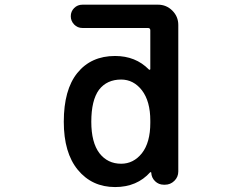

<svg xmlns="http://www.w3.org/2000/svg" viewBox="-20 -794 1040 804"><path d="M461.9 -10.7Q365.2 -10.7 305.7 -83Q247.1 -154.3 247.1 -284.2Q247.1 -418 303.7 -488.3Q361.3 -559.6 461.9 -559.6Q547.9 -559.6 603.5 -502.9Q605.5 -501 607.4 -502Q609.4 -502.9 609.4 -504.9V-667Q609.4 -676.8 599.6 -676.8H325.2Q304.7 -676.8 290.5 -691.4Q276.4 -706.1 276.4 -726.1Q276.4 -746.1 290.5 -760.3Q304.7 -774.4 325.2 -774.4H641.6Q676.8 -774.4 701.7 -749.5Q726.6 -724.6 726.6 -689.5V-76.2Q726.6 -52.7 710 -36.6Q693.4 -20.5 670.9 -20.5H666Q644.5 -20.5 629.4 -35.2Q614.3 -49.8 613.3 -71.3Q613.3 -72.3 611.8 -72.8Q610.4 -73.2 609.4 -73.2Q553.7 -10.7 461.9 -10.7ZM487.3 -460.9Q427.7 -460.9 394.5 -418Q362.3 -374 362.3 -284.2Q362.3 -197.3 396.5 -152.3Q430.7 -108.4 487.3 -108.4Q539.1 -108.4 574.2 -152.3Q609.4 -197.3 609.4 -279.3V-289.1Q609.4 -370.1 574.2 -416Q539.1 -460.9 487.3 -460.9Z"/></svg>

Font: Rounded-X Mgen+ 1mn medium
Style: Regular
Weight: 500
Designer: [Source Han Sans]
Ryoko NISHIZUKA  (kana & ideographs); Paul D. Hunt (Latin, Greek & Cyrillic); Wenlong ZHANG  (bopomofo
Version: Version 1.059.20150602